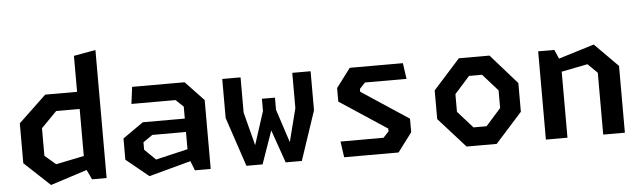

<svg xmlns="http://www.w3.org/2000/svg" viewBox="-48 -947 3817 1143"><g transform="rotate(-5 1860.0 -376.0)"><path d="M462 0H549V-765L418.5 -741.5V-526.5H228L62.5 -369.5V-131L216 12.5L434.5 -58ZM191.5 -164V-329L284.5 -423.5H425V-142.5L257 -108Z M1076.5 0H1171V-411.5L1061 -527.5H747.5L734.5 -426.5H998L1043.5 -383.5V-312H792.5L669.5 -226V-99L804 11L1054.5 -56.5ZM786 -148.5V-193L842.5 -232H1043.5V-129L852 -84Z M1384.5 0H1481L1550 -197L1619 0H1715.5L1814 -294V-527.5H1704.5V-316.5L1654 -118L1589 -317V-389.5H1511V-316.5L1447 -118L1395.5 -317V-527.5H1286V-294Z M1968.5 0H2293.5L2379 -113.5V-194.5L2097.5 -380V-397L2130.5 -432.5H2379L2365.5 -527.5H2048L1962.5 -414V-333L2245 -147V-130.5L2212 -95H1955Z M2700 0H2880L3040 -178V-349.5L2883 -527.5H2700L2540 -349.5V-178ZM2751 -110 2661 -211V-316.5L2751 -417.5H2829L2919 -316.5V-211L2829 -110Z M3516.5 0H3646V-399L3507 -539L3294 -473.5L3270.5 -527.5H3174V0H3303V-394.5L3459.5 -425.5L3516.5 -369.5Z"/></g></svg>

Font: Monaspace Krypton SemiBold
Style: Regular
Weight: 600
Designer: Riley Cran & the Lettermatic Team
Foundry: Lettermatic
Version: Version 1.200 (Monaspace Krypton)